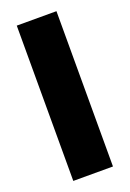

<svg xmlns="http://www.w3.org/2000/svg" viewBox="-113 -588 427 632"><g transform="rotate(-20 101.0 -272.0)"><path d="M31 0V-544H170V0Z"/></g></svg>

Font: Georama Condensed
Style: Bold
Weight: 700
Width: 3
Designer: Jean-Baptiste Levee
Foundry: Production Type
Version: Version 1.000